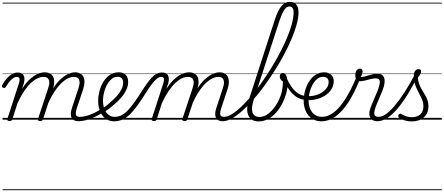

<svg xmlns="http://www.w3.org/2000/svg" viewBox="-28 -1312 4864 2105"><path d="M76 15Q64 15 56.5 10Q49 5 52 -6L178 -394Q191 -433 185.5 -451Q180 -469 157 -469Q137 -469 117.5 -456.5Q98 -444 78 -419.5Q58 -395 36 -359Q30 -351 24 -348.5Q18 -346 7 -350Q-5 -354 -7 -362Q-9 -370 -4 -379Q18 -419 44.5 -450Q71 -481 101.5 -499Q132 -517 166 -517Q189 -517 205 -509.5Q221 -502 230 -487Q239 -472 240 -451Q241 -430 235 -404L213 -337Q245 -388 278 -422.5Q311 -457 343 -478.5Q375 -500 404.5 -509.5Q434 -519 460 -519Q506 -519 533 -497.5Q560 -476 565 -433.5Q570 -391 550 -329L443 -4Q439 6 433 10.5Q427 15 412 15Q400 15 392 10Q384 5 388 -6L499 -341Q513 -381 512.5 -409.5Q512 -438 496.5 -453.5Q481 -469 446 -469Q417 -469 382.5 -453Q348 -437 311.5 -403Q275 -369 237.5 -314Q200 -259 164 -181L107 -4Q104 6 97.5 10.5Q91 15 76 15ZM832 17Q803 17 784 7Q765 -3 756 -22.5Q747 -42 748.5 -69.5Q750 -97 762 -132L831 -341Q845 -381 844.5 -409.5Q844 -438 829 -453.5Q814 -469 780 -469Q751 -469 716.5 -452.5Q682 -436 644.5 -400.5Q607 -365 569.5 -308.5Q532 -252 496 -171H472Q504 -263 544.5 -328.5Q585 -394 629 -436.5Q673 -479 716 -499Q759 -519 795 -519Q839 -519 865.5 -497Q892 -475 897 -433Q902 -391 882 -329L815 -128Q798 -77 804.5 -54Q811 -31 846 -31Q856 -31 859.5 -23.5Q863 -16 861.5 -7Q860 2 852.5 9.5Q845 17 832 17ZM0 763H989V773H0ZM0 -20H989V0H0ZM0 -505H989V-500H0ZM0 -1283H989V-1273H0Z M831 17Q819 17 815 9.5Q811 2 814 -7Q817 -16 825.5 -23.5Q834 -31 847 -31Q895 -31 955 -52.5Q1015 -74 1081 -117Q1088 -122 1094.5 -119Q1101 -116 1105 -108Q1109 -100 1108 -92Q1107 -84 1099 -79Q1048 -46 999.5 -24.5Q951 -3 908.5 7Q866 17 831 17ZM989 763V773ZM989 -20V0ZM989 -505V-500ZM989 -1283V-1273Z M1078 -113Q1107 -129 1133.5 -149.5Q1160 -170 1183 -192Q1225 -227 1256 -262.5Q1287 -298 1304.5 -334.5Q1322 -371 1322 -406Q1322 -436 1307 -453Q1292 -470 1262 -470Q1251 -470 1246.5 -477Q1242 -484 1243.5 -494Q1245 -504 1253 -511.5Q1261 -519 1274 -519Q1309 -519 1332 -505.5Q1355 -492 1366 -469Q1377 -446 1377 -414Q1377 -371 1357 -327.5Q1337 -284 1300 -241Q1263 -198 1211 -156Q1186 -133 1157 -112Q1128 -91 1098 -73ZM989 763H1433V773H989ZM989 -20H1433V0H989ZM989 -505H1433V-500H989ZM989 -1283H1433V-1273H989Z M1220 18Q1189 18 1162.5 7Q1136 -4 1114.5 -24Q1093 -44 1078 -72Q1063 -100 1055.5 -134Q1048 -168 1048 -207Q1048 -257 1062 -311.5Q1076 -366 1104 -413Q1132 -460 1174.5 -489.5Q1217 -519 1274 -519Q1284 -519 1288 -511.5Q1292 -504 1290 -494Q1288 -484 1280.5 -477Q1273 -470 1262 -470Q1230 -470 1204.5 -452.5Q1179 -435 1159.5 -406.5Q1140 -378 1127 -343.5Q1114 -309 1107.5 -273.5Q1101 -238 1101 -208Q1101 -170 1110 -137.5Q1119 -105 1135.5 -81Q1152 -57 1175.5 -44Q1199 -31 1229 -31Q1270 -31 1306 -49.5Q1342 -68 1377 -105.5Q1412 -143 1451 -198.5Q1490 -254 1536 -327Q1575 -387 1604.5 -424.5Q1634 -462 1657.5 -482Q1681 -502 1702.5 -509.5Q1724 -517 1746 -517Q1756 -517 1760.5 -509.5Q1765 -502 1763 -493Q1761 -484 1754 -476.5Q1747 -469 1736 -469Q1723 -469 1707.5 -460Q1692 -451 1672 -431Q1652 -411 1627 -377Q1602 -343 1571 -294Q1521 -214 1478.5 -155Q1436 -96 1396 -57.5Q1356 -19 1313.5 -0.5Q1271 18 1220 18ZM1433 763H1558V773H1433ZM1433 -20H1558V0H1433ZM1433 -505H1558V-500H1433ZM1433 -1283H1558V-1273H1433Z M1659 15Q1647 15 1639.5 10Q1632 5 1635 -6L1761 -394Q1774 -433 1768.5 -451Q1763 -469 1740 -469Q1729 -469 1724.5 -476.5Q1720 -484 1722 -493Q1724 -502 1731 -509.5Q1738 -517 1749 -517Q1772 -517 1788 -509.5Q1804 -502 1813 -487Q1822 -472 1823 -451Q1824 -430 1818 -404L1796 -337Q1828 -388 1861 -422.5Q1894 -457 1926 -478.5Q1958 -500 1987.5 -509.5Q2017 -519 2043 -519Q2089 -519 2116 -497.5Q2143 -476 2148 -433.5Q2153 -391 2133 -329L2026 -4Q2022 6 2016 10.5Q2010 15 1995 15Q1983 15 1975 10Q1967 5 1971 -6L2082 -341Q2096 -381 2095.5 -409.5Q2095 -438 2079.5 -453.5Q2064 -469 2029 -469Q2000 -469 1965.5 -453Q1931 -437 1894.5 -403Q1858 -369 1820.5 -314Q1783 -259 1747 -181L1690 -4Q1687 6 1680.5 10.5Q1674 15 1659 15ZM2415 17Q2386 17 2367 7Q2348 -3 2339 -22.5Q2330 -42 2331.5 -69.5Q2333 -97 2345 -132L2414 -341Q2428 -381 2427.5 -409.5Q2427 -438 2412 -453.5Q2397 -469 2363 -469Q2334 -469 2299.5 -452.5Q2265 -436 2227.5 -400.5Q2190 -365 2152.5 -308.5Q2115 -252 2079 -171H2055Q2087 -263 2127.5 -328.5Q2168 -394 2212 -436.5Q2256 -479 2299 -499Q2342 -519 2378 -519Q2422 -519 2448.5 -497Q2475 -475 2480 -433Q2485 -391 2465 -329L2398 -128Q2381 -77 2387.5 -54Q2394 -31 2429 -31Q2439 -31 2442.5 -23.5Q2446 -16 2444.5 -7Q2443 2 2435.5 9.5Q2428 17 2415 17ZM1558 763H2572V773H1558ZM1558 -20H2572V0H1558ZM1558 -505H2572V-500H1558ZM1558 -1283H2572V-1273H1558Z M2415 17Q2403 17 2399 9.5Q2395 2 2398 -7Q2401 -16 2409.5 -23.5Q2418 -31 2430 -31Q2471 -31 2524.5 -66.5Q2578 -102 2640 -164Q2702 -226 2766 -307Q2830 -388 2891.5 -481Q2953 -574 3007 -670.5Q3061 -767 3102.5 -860Q3144 -953 3167.5 -1034.5Q3191 -1116 3191 -1178Q3191 -1190 3199 -1196.5Q3207 -1203 3217.5 -1203Q3228 -1203 3236.5 -1196.5Q3245 -1190 3245 -1178Q3245 -1121 3225.5 -1048Q3206 -975 3170.5 -890.5Q3135 -806 3088 -717Q3041 -628 2985 -540Q2929 -452 2869 -369.5Q2809 -287 2747 -217Q2685 -147 2625.5 -94.5Q2566 -42 2512.5 -12.5Q2459 17 2415 17ZM2572 763V773ZM2572 -20V0ZM2572 -505V-500ZM2572 -1283V-1273Z M2808 19Q2765 19 2737 2Q2709 -15 2695 -47Q2681 -79 2682 -122Q2683 -165 2700 -217L2986 -1099Q3019 -1200 3058.5 -1246Q3098 -1292 3149 -1292Q3180 -1292 3201 -1278.5Q3222 -1265 3233.5 -1240Q3245 -1215 3245 -1178Q3245 -1165 3236.5 -1159Q3228 -1153 3217.5 -1153Q3207 -1153 3199 -1159Q3191 -1165 3191 -1178Q3191 -1199 3185.5 -1213Q3180 -1227 3169.5 -1234Q3159 -1241 3143 -1241Q3124 -1241 3106.5 -1225Q3089 -1209 3072 -1174.5Q3055 -1140 3036 -1085L2754 -219Q2741 -179 2736.5 -145Q2732 -111 2738.5 -85.5Q2745 -60 2764 -45Q2783 -30 2818 -30Q2856 -30 2891 -50.5Q2926 -71 2956.5 -105Q2987 -139 3010.5 -180Q3034 -221 3049 -264Q3064 -307 3068 -344Q3070 -357 3071.5 -369.5Q3073 -382 3073.5 -395Q3074 -408 3073 -418Q3055 -431 3047 -445Q3039 -459 3039 -474Q3039 -490 3048.5 -501Q3058 -512 3074 -512Q3087 -512 3096.5 -503Q3106 -494 3112.5 -478Q3119 -462 3122 -440.5Q3125 -419 3125 -395Q3125 -345 3110 -288.5Q3095 -232 3067 -177.5Q3039 -123 3000 -78.5Q2961 -34 2912 -7.5Q2863 19 2808 19ZM2572 763H3186V773H2572ZM2572 -20H3186V0H2572ZM2572 -505H3186V-500H2572ZM2572 -1283H3186V-1273H2572Z M3312 -218Q3262 -223 3220 -251Q3178 -279 3142 -329Q3106 -379 3074 -448Q3068 -461 3075 -469Q3082 -477 3093 -477Q3104 -477 3109 -466Q3137 -406 3167.5 -361.5Q3198 -317 3234.5 -291.5Q3271 -266 3317 -261Q3326 -260 3330.5 -252.5Q3335 -245 3334 -236.5Q3333 -228 3327.5 -222.5Q3322 -217 3312 -218ZM3186 763H3211V773H3186ZM3186 -20H3211V0H3186ZM3186 -505H3211V-500H3186ZM3186 -1283H3211V-1273H3186Z M3317 -260Q3361 -254 3406 -262Q3451 -270 3489.5 -291.5Q3528 -313 3551.5 -344Q3575 -375 3575 -413Q3575 -441 3558.5 -455.5Q3542 -470 3514 -470Q3503 -470 3499 -477Q3495 -484 3496.5 -494Q3498 -504 3506 -511.5Q3514 -519 3528 -519Q3551 -519 3569.5 -512Q3588 -505 3602 -492.5Q3616 -480 3623.5 -462.5Q3631 -445 3631 -424Q3631 -375 3605.5 -334Q3580 -293 3535 -264Q3490 -235 3433.5 -222.5Q3377 -210 3314 -216ZM3211 763H3686V773H3211ZM3211 -20H3686V0H3211ZM3211 -505H3686V-500H3211ZM3211 -1283H3686V-1273H3211Z M3496 18Q3459 18 3428.5 7Q3398 -4 3374.5 -24.5Q3351 -45 3334.5 -73.5Q3318 -102 3309.5 -136.5Q3301 -171 3301 -210Q3301 -249 3310 -291.5Q3319 -334 3337 -374.5Q3355 -415 3382 -447.5Q3409 -480 3445 -499.5Q3481 -519 3527 -519Q3537 -519 3541 -511.5Q3545 -504 3543 -494Q3541 -484 3533.5 -477Q3526 -470 3515 -470Q3476 -470 3446 -444Q3416 -418 3395.5 -378Q3375 -338 3365 -293.5Q3355 -249 3355 -212Q3355 -173 3364.5 -140Q3374 -107 3393 -82.5Q3412 -58 3440 -44.5Q3468 -31 3505 -31Q3569 -31 3632.5 -80Q3696 -129 3757 -224.5Q3818 -320 3876 -458Q3879 -466 3887 -467.5Q3895 -469 3903 -465Q3911 -461 3915.5 -454Q3920 -447 3916 -438Q3855 -287 3788 -185.5Q3721 -84 3648 -33Q3575 18 3496 18ZM3686 763H3699V773H3686ZM3686 -20H3699V0H3686ZM3686 -505H3699V-500H3686ZM3686 -1283H3699V-1273H3686Z M4109 17Q4081 17 4061.5 7Q4042 -3 4031.5 -21.5Q4021 -40 4021 -65.5Q4021 -91 4031 -122Q4038 -144 4051 -174.5Q4064 -205 4079 -239.5Q4094 -274 4108 -308.5Q4122 -343 4130 -374Q4142 -419 4131 -436Q4120 -453 4092 -453Q4066 -453 4035 -445Q4004 -437 3973.5 -429Q3943 -421 3916 -421Q3901 -421 3889.5 -429Q3878 -437 3872.5 -452.5Q3867 -468 3867 -490Q3867 -508 3873 -524Q3879 -540 3891 -550Q3903 -560 3919 -560Q3933 -560 3940 -551Q3947 -542 3947 -528Q3947 -517 3942 -500.5Q3937 -484 3927 -467Q3945 -467 3966.5 -472.5Q3988 -478 4012.5 -485.5Q4037 -493 4062 -498.5Q4087 -504 4110 -504Q4141 -504 4161 -490Q4181 -476 4187 -446Q4193 -416 4181 -367Q4173 -339 4159 -304.5Q4145 -270 4130 -235Q4115 -200 4102 -169Q4089 -138 4083 -115Q4070 -72 4079 -51.5Q4088 -31 4123 -31Q4133 -31 4137 -23.5Q4141 -16 4139 -7Q4137 2 4129.5 9.5Q4122 17 4109 17ZM3698 763H4266V773H3698ZM3698 -20H4266V0H3698ZM3698 -505H4266V-500H3698ZM3698 -1283H4266V-1273H3698Z M4108 17Q4097 17 4093 9.5Q4089 2 4091.5 -7Q4094 -16 4102 -23.5Q4110 -31 4123 -31Q4161 -31 4206.5 -63.5Q4252 -96 4302.5 -156.5Q4353 -217 4408 -302Q4463 -387 4519 -493Q4525 -503 4534.5 -502Q4544 -501 4550 -492Q4556 -483 4549 -470Q4491 -356 4434.5 -266Q4378 -176 4323 -113Q4268 -50 4214.5 -16.5Q4161 17 4108 17ZM4265 763V773ZM4265 -20V0ZM4265 -505V-500ZM4265 -1283V-1273Z M4486 19Q4442 19 4404.5 6.5Q4367 -6 4345 -24Q4337 -32 4337 -40.5Q4337 -49 4345 -57Q4354 -66 4361 -66Q4368 -66 4379 -58Q4401 -45 4428.5 -36Q4456 -27 4487 -27Q4548 -27 4581 -59Q4614 -91 4614 -147Q4614 -174 4606.5 -199Q4599 -224 4587 -248.5Q4575 -273 4561.5 -298Q4548 -323 4536 -350.5Q4524 -378 4516.5 -409Q4509 -440 4509 -476Q4509 -516 4523.5 -535Q4538 -554 4562 -554Q4576 -554 4582.5 -546.5Q4589 -539 4589 -529Q4589 -516 4580.5 -500.5Q4572 -485 4553 -460Q4556 -427 4565 -399.5Q4574 -372 4587 -347.5Q4600 -323 4614.5 -300.5Q4629 -278 4641.5 -254Q4654 -230 4661.5 -204Q4669 -178 4669 -147Q4669 -71 4619.5 -26Q4570 19 4486 19ZM4266 763H4816V773H4266ZM4266 -20H4816V0H4266ZM4266 -505H4816V-500H4266ZM4266 -1283H4816V-1273H4266Z"/></svg>

Font: Playwrite NL Guides
Style: Regular
Weight: 400
Designer: Veronika Burian, José Scaglione
Foundry: TypeTogether
Version: Version 1.003